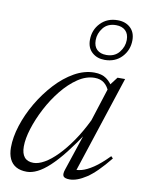

<svg xmlns="http://www.w3.org/2000/svg" viewBox="-81 -755 622 822"><g transform="rotate(10 230.0 -343.5)"><path d="M253.5 -30.5 311 -203H318.5Q281.5 -147 249.8 -106.5Q218 -66 190.2 -40.2Q162.5 -14.5 138.2 -2.5Q114 9.5 92.5 9.5Q64.5 9.5 45.8 -1Q27 -11.5 17.5 -32Q8 -52.5 8 -81.5Q8 -126 24.5 -177.5Q41 -229 70.2 -278.8Q99.5 -328.5 137.2 -369.5Q175 -410.5 218 -434.8Q261 -459 304.5 -459Q337 -459 357.2 -444.5Q377.5 -430 392 -403L377 -386.5Q367.5 -411.5 351.2 -424.2Q335 -437 310 -437Q273 -437 237 -412.8Q201 -388.5 169.2 -349.2Q137.5 -310 113.5 -264Q89.5 -218 75.5 -173.5Q61.5 -129 61.5 -95Q61.5 -64.5 74.5 -48.8Q87.5 -33 114 -33Q135.5 -33 161.8 -48Q188 -63 216.2 -91.8Q244.5 -120.5 273 -161.8Q301.5 -203 327 -255.5L380 -421L405.5 -454.5H438.5L296 -20L285 -36Q301 -33 323 -38.8Q345 -44.5 373.5 -63.5Q402 -82.5 437.5 -119L446 -110.5Q391.5 -43 351 -16.5Q310.5 10 279 10Q257 10 251.2 1Q245.5 -8 253.5 -30.5ZM364 -697Q398 -697 419.2 -677.5Q440.5 -658 440.5 -623.5Q440.5 -580.5 412 -550.2Q383.5 -520 337.5 -520Q304.5 -520 282.8 -539.5Q261 -559 261 -593.5Q261 -637 289.8 -667Q318.5 -697 364 -697ZM341 -542Q377 -542 396.8 -566.5Q416.5 -591 416.5 -620.5Q416.5 -647 401.5 -661Q386.5 -675 361 -675Q324.5 -675 305 -650.5Q285.5 -626 285.5 -596.5Q285.5 -570 300.2 -556Q315 -542 341 -542Z"/></g></svg>

Font: Newsreader 36pt Light
Style: Italic
Weight: 300
Italic angle: -17°
Designer: Hugues Gentile
Foundry: Production Type
Version: Version 1.003